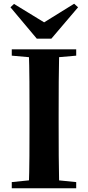

<svg xmlns="http://www.w3.org/2000/svg" viewBox="-20 -1008 471 1028"><path d="M55 -987 256 -864H177L377 -988L398 -969L255 -801H177L36 -969ZM43 0V-33L200 -49H229L388 -33V0ZM134 0Q137 -86 137.5 -173Q138 -260 138 -349V-394Q138 -483 137.5 -570Q137 -657 134 -744H297Q295 -658 294.5 -570.5Q294 -483 294 -394V-349Q294 -262 294.5 -174.5Q295 -87 297 0ZM43 -710V-744H388V-710L229 -696H200Z"/></svg>

Font: Noto Serif JP ExtraBold
Style: Regular
Weight: 800
Designer: Ryoko NISHIZUKA 西塚涼子 (kana & ideographs); Frank Grießhammer (Latin, Greek & Cyrillic); Wenlong ZHANG 张文龙 (bopomofo); San
Foundry: Adobe
Version: Version 2.003-H1;hotconv 1.1.1;makeotfexe 2.6.0